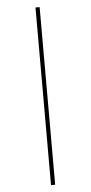

<svg xmlns="http://www.w3.org/2000/svg" viewBox="-60 -836 458 968"><g transform="rotate(-5 169.0 -351.5)"><path d="M179 -801V98H158V-801Z"/></g></svg>

Font: Fira Sans Extra Condensed Thin
Style: Regular
Weight: 250
Width: 1
Designer: Carrois Corporate & Edenspiekermann AG
Foundry: Carrois Corporate GbR & Edenspiekermann AG
Version: Version 4.203